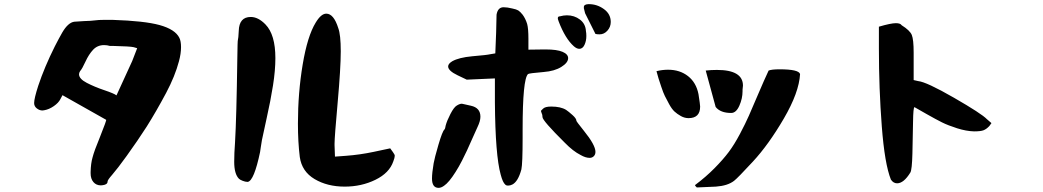

<svg xmlns="http://www.w3.org/2000/svg" viewBox="-20 -896 5040 928"><path d="M145 -398Q145 -420 165 -482Q195 -572 245 -672Q266 -713 281 -739Q309 -787 339 -791Q352 -792 385 -794Q422 -795 439 -797.5Q456 -800 483 -800H524Q678 -795 751 -775Q827 -754 847 -713Q855 -697 855 -668Q855 -637 845 -600Q826 -528 783 -447Q735 -357 689 -284Q646 -217 592 -142Q548 -81 522 -51Q500 -26 500 -19Q500 -4 477 -1Q475 -1 472 -0.5Q469 0 468 0Q445 0 431.5 -16Q418 -32 418 -58V-65Q419 -106 427 -134Q435 -166 464 -236Q496 -316 493 -317L282 -436L272 -417Q263 -399 240 -383Q217 -367 193 -363Q191 -363 188.5 -362.5Q186 -362 185 -362Q171 -362 158 -372Q145 -382 145 -398ZM362 -537Q362 -515 399.5 -495.5Q437 -476 484.5 -460Q532 -444 543 -435L619 -601L643 -663L626 -668Q610 -672 526 -674H511Q498 -678 483 -678Q451 -678 430 -655.5Q409 -633 393 -598Q377 -563 367 -552Q362 -544 362 -537Z M1112 -114Q1112 -155 1116 -208Q1123 -326 1127 -610Q1128 -701 1130 -704Q1132 -708 1134 -747Q1136 -814 1192 -814Q1228 -814 1263 -778Q1311 -729 1311 -615Q1311 -556 1299.5 -483Q1288 -410 1269 -325.5Q1250 -241 1246 -219Q1243 -204 1240.5 -184.5Q1238 -165 1237 -161Q1208 -23 1178 -17H1175Q1166 -17 1153 -22Q1140 -27 1135 -32Q1112 -55 1112 -114ZM1420 -299Q1420 -447 1443 -584.5Q1466 -722 1506 -787Q1532 -830 1557 -830Q1593 -830 1615 -760Q1627 -728 1627 -648Q1627 -567 1612 -400Q1597 -233 1597 -202V-194L1599 -139L1653 -143Q1720 -148 1786 -162L1866 -179L1879 -161Q1888 -149 1888 -143Q1888 -134 1881 -116Q1862 -60 1794.5 -27Q1727 6 1646 6Q1562 6 1500.5 -30.5Q1439 -67 1429 -137Q1420 -210 1420 -299Z M2068 -33Q2068 -60 2076 -107Q2080 -131 2099 -196Q2118 -261 2128 -270Q2132 -274 2134 -289Q2140 -312 2157 -345Q2174 -378 2188 -386Q2206 -397 2216 -394Q2228 -391 2256 -385Q2302 -375 2302 -332Q2302 -311 2288 -282Q2280 -265 2263 -226.5Q2246 -188 2237 -168.5Q2228 -149 2213 -119.5Q2198 -90 2182 -65Q2150 -14 2126 2Q2112 12 2100 12Q2068 12 2068 -33ZM2146 -575Q2146 -588 2166 -600Q2198 -618 2262 -624Q2334 -630 2350 -634L2374 -638L2378 -739Q2380 -817 2380 -825Q2386 -861 2414 -861Q2432 -861 2456 -855Q2476 -851 2485 -845.5Q2494 -840 2506 -825Q2520 -806 2528 -780Q2534 -758 2534 -709V-656L2608 -657H2618Q2672 -657 2699 -645.5Q2726 -634 2726 -615Q2726 -593 2693 -572.5Q2660 -552 2608 -548Q2536 -542 2532 -538Q2506 -513 2506 -270V-230Q2506 -105 2500 -77Q2484 -18 2456 -4Q2446 1 2436 1Q2426 1 2422 -4Q2410 -14 2400 -52Q2374 -145 2372 -401V-517L2236 -511L2192 -532Q2146 -554 2146 -575ZM2604 -370Q2614 -381 2644 -381Q2690 -381 2716 -365Q2728 -357 2747 -340Q2766 -323 2766 -312Q2766 -309 2802 -264Q2858 -195 2858 -162Q2858 -149 2850 -141Q2842 -133 2830 -133Q2810 -133 2786 -147Q2750 -165 2710 -206Q2602 -313 2602 -330Q2602 -342 2598 -349Q2594 -359 2595 -361Q2596 -363 2604 -370ZM2680 -793Q2670 -817 2686 -817Q2704 -822 2720 -822Q2756 -822 2783 -801.5Q2810 -781 2812 -746Q2814 -736 2814 -722Q2814 -698 2805 -679Q2796 -660 2780 -660Q2768 -660 2754 -672Q2712 -709 2680 -793ZM2802 -862Q2802 -875 2824 -876H2826Q2866 -876 2899 -852Q2932 -828 2932 -790Q2932 -766 2916 -748Q2900 -730 2878 -730Q2866 -730 2858 -732L2808 -832L2802 -856Q2802 -857 2802 -859Q2802 -861 2802 -862Z M3153 -552Q3181 -559 3209 -559Q3266 -559 3305.5 -528Q3345 -497 3356 -441Q3364 -390 3364 -381Q3364 -325 3308 -325Q3289 -325 3271 -335Q3253 -345 3240 -357Q3227 -369 3214 -393Q3201 -417 3193.5 -432Q3186 -447 3176 -477Q3166 -507 3163 -516.5Q3160 -526 3153 -552ZM3340 -2Q3392 -41 3433.5 -83Q3475 -125 3502 -161Q3529 -197 3556 -248Q3583 -299 3599.5 -336.5Q3616 -374 3644.5 -441Q3673 -508 3695 -555Q3710 -561 3748 -561Q3841 -561 3847 -538Q3842 -449 3768.5 -323Q3695 -197 3619 -115Q3546 -36 3528 -22Q3497 2 3440 6Q3427 7 3348 10Q3345 7 3342.5 4.5Q3340 2 3339.5 0.5Q3339 -1 3340 -2ZM3391 -555Q3417 -558 3445 -558Q3571 -558 3571 -482Q3571 -477 3569 -463V-455Q3569 -420 3553.5 -385Q3538 -350 3514 -350Q3462 -350 3439 -379Z M4228 -661Q4228 -735 4228 -767Q4286 -784 4310 -784Q4332 -784 4338 -774Q4378 -749 4387 -727Q4396 -705 4396 -641V-509L4418 -504Q4458 -500 4591 -423.5Q4724 -347 4750 -320L4772 -301L4762 -287Q4748 -272 4734 -266.5Q4720 -261 4688 -261Q4650 -262 4606 -276Q4562 -290 4533 -304.5Q4504 -319 4459 -344.5Q4414 -370 4402 -377Q4400 -378 4400 -378Q4394 -378 4393 -306Q4392 -234 4390 -154.5Q4388 -75 4380 -62Q4348 -10 4316 -10Q4298 -10 4286 -28Q4256 -103 4242 -285Q4228 -467 4228 -661Z"/></svg>

Font: NaniFont Regular
Style: Regular
Weight: 400
Designer: Nanigashitei
Version: Version 1.036